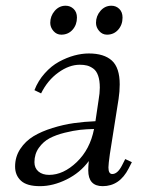

<svg xmlns="http://www.w3.org/2000/svg" viewBox="-20 -637 495 664"><path d="M32.2 -61Q32.2 -94.7 50 -121.8Q67.9 -148.9 95.7 -165.8Q123.5 -182.6 161.4 -194.3Q199.2 -206.1 235.6 -211.2Q272 -216.3 310.1 -217.8L320.8 -290Q325.2 -315.4 325.2 -334Q325.2 -358.9 319.3 -375.5Q313.5 -392.1 302.5 -399.9Q291.5 -407.7 280.8 -410.4Q270 -413.1 255.9 -413.1Q219.2 -413.1 181.9 -386.2Q144.5 -359.4 122.1 -314L99.1 -325.2Q111.8 -357.9 134.8 -383.5Q157.7 -409.2 184.3 -423.6Q210.9 -438 237.1 -445.1Q263.2 -452.1 287.1 -452.1Q339.8 -452.1 366.9 -427.5Q394 -402.8 394 -345.2Q394 -320.3 390.1 -294.9L359.9 -104Q355 -68.8 355 -58.1Q355 -35.2 368.2 -35.2Q386.7 -35.2 401.9 -64.9L413.1 -86.9L436 -76.2L424.8 -54.2Q393.6 6.8 335 6.8Q285.2 6.8 285.2 -47.9Q285.2 -60.5 287.1 -80.1Q257.3 -39.6 210.4 -16.4Q163.6 6.8 118.2 6.8Q72.8 6.8 52.5 -12Q32.2 -30.8 32.2 -61ZM99.1 -76.2Q99.1 -55.7 113 -43.9Q127 -32.2 149.9 -32.2Q199.2 -32.2 245.4 -76.4Q291.5 -120.6 305.2 -190.9Q279.8 -190.4 257.1 -188Q234.4 -185.5 203.9 -178Q173.3 -170.4 151.6 -158.9Q129.9 -147.5 114.5 -126Q99.1 -104.5 99.1 -76.2ZM153.8 -558.1Q153.8 -581.5 169.2 -599.4Q184.6 -617.2 207 -617.2Q223.1 -617.2 234.6 -606.2Q246.1 -595.2 246.1 -576.2Q246.1 -551.3 231 -534.2Q215.8 -517.1 191.9 -517.1Q175.8 -517.1 164.8 -529.8Q153.8 -542.5 153.8 -558.1ZM312 -558.1Q312 -581.5 327.4 -599.4Q342.8 -617.2 365.2 -617.2Q381.3 -617.2 392.6 -606.2Q403.8 -595.2 403.8 -576.2Q403.8 -551.3 388.7 -534.2Q373.5 -517.1 350.1 -517.1Q334 -517.1 323 -529.8Q312 -542.5 312 -558.1Z"/></svg>

Font: Dihjauti
Style: Italic
Weight: 400
Italic angle: -9°
Designer: T. Christopher White
Version: Version 3.0.0